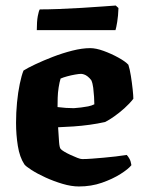

<svg xmlns="http://www.w3.org/2000/svg" viewBox="-20 -674 521 694"><path d="M265 0Q238 0 206 -9.5Q174 -19 144.5 -32.5Q115 -46 94 -59.5Q73 -73 68 -80Q51 -106 44.5 -146.5Q38 -187 38 -230Q38 -267 41.5 -303.5Q45 -340 51.5 -371Q58 -402 65 -419Q79 -428 107.5 -441.5Q136 -455 171 -468.5Q206 -482 241.5 -491Q277 -500 306 -500Q327 -500 354.5 -490Q382 -480 407.5 -466Q433 -452 444 -440Q449 -425 453 -400Q457 -375 459.5 -351.5Q462 -328 462 -317Q448 -299 429.5 -282.5Q411 -266 392.5 -253Q374 -240 360 -233Q333 -227 304 -223Q275 -219 246 -217Q217 -215 190 -214Q192 -180 193.5 -160.5Q195 -141 199 -136Q202 -132 212 -126Q222 -120 235 -114Q248 -108 259.5 -103.5Q271 -99 277 -99Q292 -99 312 -100.5Q332 -102 354.5 -104Q377 -106 398.5 -108.5Q420 -111 438 -114Q443 -109 448 -100Q453 -91 455 -77Q444 -63 415.5 -45Q387 -27 348.5 -13.5Q310 0 265 0ZM247 -283Q260 -284 273 -285.5Q286 -287 298.5 -289.5Q311 -292 321 -297Q321 -308 320 -324Q319 -340 317 -356.5Q315 -373 310 -384Q304 -392 297 -397.5Q290 -403 283.5 -405Q277 -407 273 -407Q266 -407 251.5 -404.5Q237 -402 222.5 -398Q208 -394 199 -390Q195 -377 192 -358Q189 -339 188.5 -320.5Q188 -302 188 -287Q203 -285 218 -284Q233 -283 247 -283ZM113 -565Q113 -597 116.6 -616Q120.2 -635 123.8 -640Q153.5 -640 193.6 -641.5Q233.6 -643 275 -645.5Q316.4 -648 349.7 -650.5Q383 -653 398.3 -654L408.2 -645Q407.3 -617 403.7 -595Q400.1 -573 397.4 -565Z"/></svg>

Font: Texturina 12pt ExtraBold
Style: Regular
Weight: 800
Designer: Guillermo Torres Carreño
Foundry: Omnibus-Type
Version: Version 1.002